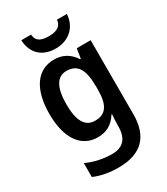

<svg xmlns="http://www.w3.org/2000/svg" viewBox="-239 -864 1053 1208"><g transform="rotate(-30 287.5 -260.0)"><path d="M454 -760H382C378 -708 334 -695 288 -695C236 -695 197 -707 194 -760H123C127 -664 188 -606 286 -606C382 -606 449 -668 454 -760ZM239 -552C116 -552 44 -448 44 -269C44 -94 115 10 236 10C297 10 345 -14 381 -72H385C383 -52 381 -22 381 0V13C381 104 339 146 261 146C199 146 136 133 77 106V207C131 230 187 240 255 240C421 240 501 155 501 -4V-542H400L389 -472H384C347 -528 299 -552 239 -552ZM271 -451C350 -451 385 -400 385 -271V-250C385 -135 349 -89 273 -89C202 -89 167 -148 167 -268C167 -389 202 -451 271 -451Z"/></g></svg>

Font: Noto Sans Kannada SemiCondensed SemiBold
Style: Regular
Weight: 600
Width: 4
Designer: Jelle Bosma - Monotype Design Team
Foundry: Monotype Imaging Inc.
Version: Version 2.005